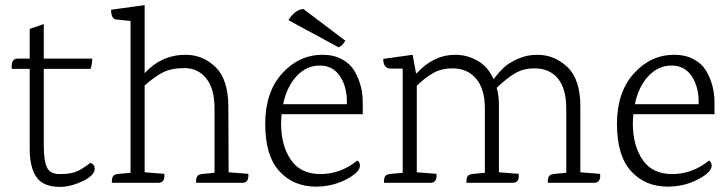

<svg xmlns="http://www.w3.org/2000/svg" viewBox="-20 -714 2842 750"><path d="M151 -445V-146Q151 -86 163.5 -60Q176 -34 212.5 -34Q249 -34 272.5 -41.5Q296 -49 333 -78Q350 -72 350 -55Q350 -29 303 -6.5Q256 16 214 16Q149 16 122.5 -22Q96 -60 96 -134V-445H26Q22 -485 49 -485H96V-601L151 -620V-485H340Q341 -469 334 -445Z M927 0H746V-7Q746 -27 759 -32Q766 -35 818 -39V-291Q818 -368 785.5 -408Q753 -448 701 -448Q649 -448 616 -431Q583 -414 545 -380V-41L622 -35Q625 0 599 0H417V-7Q417 -27 430 -32Q437 -35 490 -39V-632L434 -638Q414 -640 414 -676L545 -694V-428Q611 -500 705 -500Q772 -500 821.5 -452.5Q871 -405 872 -300L873 -41L950 -35Q953 0 927 0Z M1397 -268H1080Q1078 -244 1078 -232Q1078 -146 1116 -90Q1154 -34 1232 -34Q1310 -34 1376 -87Q1386 -80 1386 -67Q1386 -41 1332 -13Q1278 15 1214 15Q1126 15 1071 -45.5Q1016 -106 1016 -230Q1016 -354 1082 -427Q1148 -500 1240 -500Q1283 -500 1315 -483Q1347 -466 1364 -438Q1397 -382 1397 -314ZM1086 -307H1335Q1337 -372 1309 -415Q1281 -458 1229 -458Q1177 -458 1138.5 -416.5Q1100 -375 1086 -307ZM1165 -679 1329 -555Q1318 -536 1303 -529L1107 -635Q1116 -652 1132 -665Q1148 -678 1165 -679Z M2301 0H2120V-7Q2120 -27 2133 -32Q2140 -35 2192 -39V-290Q2192 -367 2159.5 -407Q2127 -447 2068 -447Q2025 -447 1992.5 -428Q1960 -409 1920 -371Q1929 -344 1929 -299V-41L2006 -35Q2010 0 1983 0H1802V-7Q1802 -27 1815 -32Q1822 -35 1874 -39V-290Q1874 -366 1840 -406.5Q1806 -447 1747 -447Q1706 -447 1674.5 -430Q1643 -413 1608 -379V-41L1685 -35Q1688 0 1662 0H1480V-7Q1480 -27 1493 -32Q1500 -35 1553 -39V-446H1507Q1477 -446 1477 -484L1592 -500L1605 -428H1608Q1674 -500 1758 -500Q1804 -500 1845 -477Q1886 -454 1908 -405Q1929 -432 1948 -450Q1967 -468 2002.5 -484Q2038 -500 2079 -500Q2146 -500 2196.5 -452Q2247 -404 2247 -299V-41L2324 -35Q2328 0 2301 0Z M2771 -268H2454Q2452 -244 2452 -232Q2452 -146 2490 -90Q2528 -34 2606 -34Q2684 -34 2750 -87Q2760 -80 2760 -67Q2760 -41 2706 -13Q2652 15 2588 15Q2500 15 2445 -45.5Q2390 -106 2390 -230Q2390 -354 2456 -427Q2522 -500 2614 -500Q2657 -500 2689 -483Q2721 -466 2738 -438Q2771 -382 2771 -314ZM2460 -307H2709Q2711 -372 2683 -415Q2655 -458 2603 -458Q2551 -458 2512.5 -416.5Q2474 -375 2460 -307Z"/></svg>

Font: Karma Light
Style: Regular
Weight: 300
Designer: Joana Correia
Foundry: Indian Type Foundry
Version: Version 1.202;PS 1.0;hotconv 1.0.78;makeotf.lib2.5.61930; tt